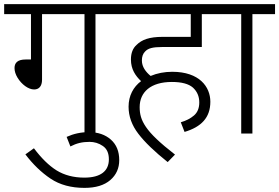

<svg xmlns="http://www.w3.org/2000/svg" viewBox="-20 -642 1342 923"><path d="M386.2 -574.2V0H439V-574.2H548.8V-622.1H0V-574.2H128.9V-356H103C63.5 -356 49.8 -338.9 49.8 -314.9C49.8 -299.8 54.7 -284.2 64.5 -268.1C84 -236.3 116.2 -211.9 144 -211.9C167 -211.9 182.1 -227.1 182.1 -258.8V-574.2Z M318.4 62C347.7 46.9 374.5 40 410.2 40C433.6 40 455.1 46.4 474.1 59.6C493.7 72.8 503.4 94.2 503.4 124C503.4 180.2 463.9 211.9 385.3 211.9C334 211.9 289.6 200.2 252 177.2C214.8 153.8 178.7 118.2 143.1 70.8L102.1 100.1C138.2 147.9 178.7 187 223.1 216.8C267.6 246.6 322.3 261.2 386.2 261.2C440.4 261.2 481.4 248.5 510.3 223.6C539.1 198.7 553.2 166.5 553.2 127.9C553.2 85.9 540 53.2 513.2 29.3C486.3 5.4 451.2 -6.8 407.2 -6.8C368.7 -6.8 333.5 1 300.3 16.1Z M867.2 -7.8C947.3 -31.7 991.2 -76.2 991.2 -152.8C991.2 -225.1 938 -296.9 808.1 -296.9C770 -296.9 735.4 -290 704.1 -276.9C681.2 -295.9 662.1 -320.3 662.1 -351.1C662.1 -369.6 667 -383.8 677.2 -394C691.4 -409.7 713.4 -416 760.3 -416H950.2V-574.2H1060.1V-622.1H534.2V-574.2H897V-464.8H762.2C697.3 -464.8 661.6 -451.2 636.2 -425.8C618.7 -410.2 609.4 -386.7 609.4 -356C609.4 -309.1 631.3 -277.3 658.2 -252C621.1 -224.1 598.1 -182.1 598.1 -128.9C598.1 -83 613.8 -39.6 645 1C675.8 41.5 723.1 86.9 786.1 137.2L821.3 101.1C747.6 43.9 705.1 2.9 681.6 -31.7C658.2 -65.9 651.4 -93.8 651.4 -127C651.4 -199.2 704.6 -248 806.2 -248C853.5 -248 887.2 -238.8 907.7 -220.7C927.7 -202.1 938 -178.7 938 -149.9C938 -122.6 929.7 -101.6 912.6 -86.9C895.5 -72.3 874.5 -61.5 849.1 -54.2Z M1302.2 -574.2V-622.1H1045.4V-574.2H1139.6V0H1193.4V-574.2Z"/></svg>

Font: Noto Reveo Sans
Style: Regular
Weight: 300
Designer: Monotype Design Team
Foundry: Monotype Imaging Inc.
Version: Version 2.007